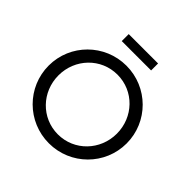

<svg xmlns="http://www.w3.org/2000/svg" viewBox="-201 -952 1137 1137"><g transform="rotate(45 368.0 -383.0)"><path d="M245.1 -720.8H491V-779.2H245.1ZM368.1 12.5C548.6 12.5 694.4 -132.6 694.4 -312.5C694.4 -492.4 548.6 -637.5 368.1 -637.5C187.5 -637.5 41.7 -492.4 41.7 -312.5C41.7 -132.6 187.5 12.5 368.1 12.5ZM368.1 -62.5C230.6 -62.5 123.6 -174.3 123.6 -312.5C123.6 -450.7 230.6 -562.5 368.1 -562.5C505.6 -562.5 612.5 -450.7 612.5 -312.5C612.5 -174.3 505.6 -62.5 368.1 -62.5Z"/></g></svg>

Font: Afacad
Style: Regular
Weight: 400
Designer: Kristian Moeller
Foundry: Dicotype
Version: Version 1.000